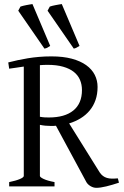

<svg xmlns="http://www.w3.org/2000/svg" viewBox="-20 -903 601 930"><path d="M24.4 0V-21Q57.6 -27.8 76.4 -35.9Q95.2 -43.9 95.2 -50.8V-580.6Q78.1 -578.1 60.3 -575.4Q42.5 -572.8 24.4 -570.3L20 -600.6Q43 -606.4 66.4 -611.6Q89.8 -616.7 115.2 -620.8Q140.6 -625 168.7 -627.4Q196.8 -629.9 229 -629.9Q285.6 -629.9 327.6 -618.7Q369.6 -607.4 397.5 -587.4Q425.3 -567.4 439 -540.3Q452.6 -513.2 452.6 -481.9Q452.6 -446.8 442.6 -418.2Q432.6 -389.6 414.3 -367.7Q396 -345.7 370.6 -330.1Q345.2 -314.5 314.9 -305.2L462.9 -67.9Q470.2 -57.1 478.8 -50.8Q487.3 -44.4 497.8 -41.3Q508.3 -38.1 521.2 -37.8Q534.2 -37.6 550.8 -39.1L556.2 -18.1Q523.9 -7.3 494.9 -0.2Q465.8 6.8 446.8 6.8Q432.6 6.8 419.2 -1Q405.8 -8.8 398.9 -20L251 -293.9Q244.6 -293 238.3 -293H225.1Q212.4 -293 199.7 -294.2Q187 -295.4 173.3 -298.3V-50.8Q173.3 -44.9 190.9 -36.4Q208.5 -27.8 244.1 -21V0ZM210.9 -588.9Q192.4 -588.9 173.3 -587.4V-337.4Q186.5 -335 196.3 -334.5Q206.1 -334 216.8 -334Q293.9 -334 335.4 -367.9Q377 -401.9 377 -466.8Q377 -493.7 367.4 -516.1Q357.9 -538.6 337.6 -554.7Q317.4 -570.8 285.9 -579.8Q254.4 -588.9 210.9 -588.9ZM68.4 -851.1 79.1 -871.1Q84.5 -873 91.8 -874.8Q99.1 -876.5 107.2 -878.2Q115.2 -879.9 123.3 -881.1Q131.3 -882.3 137.2 -883.3L223.1 -680.7Q214.4 -674.8 209.5 -672.1Q204.6 -669.4 195.3 -667.5ZM210.4 -851.1 221.2 -871.1Q226.1 -873 233.6 -874.8Q241.2 -876.5 249.3 -878.2Q257.3 -879.9 265.4 -881.1Q273.4 -882.3 279.3 -883.3L365.2 -680.7Q355.5 -674.8 350.6 -672.1Q345.7 -669.4 337.4 -667.5Z"/></svg>

Font: Gentium Unicode
Style: Regular
Weight: 400
Version: Version 1.009